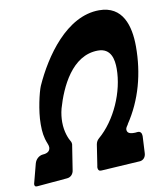

<svg xmlns="http://www.w3.org/2000/svg" viewBox="-83 -792 738 875"><g transform="rotate(-10 286.0 -354.5)"><path d="M531 -124V-127C531 -140 524 -148 515 -148H510L501 -147H493C473 -147 463 -154 463 -168C463 -174 467 -181 474 -190H473C541 -291 572 -409 572 -533C572 -630 544 -725 435 -725C284 -725 171 -559 114 -432C103 -406 83 -322 83 -261V-256C83 -225 86 -198 98 -169C101 -162 103 -155 103 -150C103 -133 91 -123 68 -122C50 -120 35 -106 30 -88C23 -60 15 -32 8 -4C7 -1 6 2 6 6C6 11 9 16 14 16H20L158 4C175 3 188 -10 190 -29L208 -144V-147C208 -150 207 -154 205 -159V-158C196 -173 181 -206 181 -252C181 -270 183 -291 189 -314C216 -408 277 -545 398 -545C459 -545 468 -491 468 -449C468 -343 414 -219 333 -150C325 -143 321 -135 319 -125C314 -92 309 -59 304 -27C303 -24 303 -22 303 -20C303 -11 307 -4 315 -4H321L500 -15C515 -17 526 -29 527 -47Z"/></g></svg>

Font: Bangerz
Style: Regular
Weight: 400
Designer: vernon adams
Foundry: Vernon Adams
Version: Version 2.10;December 28, 2023;FontCreator 13.0.0.2683 64-bi